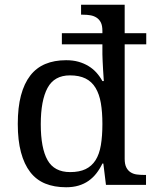

<svg xmlns="http://www.w3.org/2000/svg" viewBox="-20 -780 654 810"><path d="M506 -640H597V-593H506V-110Q506 -88 512.5 -74.5Q519 -61 530.5 -53.5Q542 -46 556.5 -44Q571 -42 588 -42H596V0H427L416 -90H412Q401 -67 386.5 -48.5Q372 -30 353.5 -17Q335 -4 311.5 3Q288 10 259 10Q209 10 171 -5.5Q133 -21 107.5 -54Q82 -87 68.5 -137.5Q55 -188 55 -257Q55 -327 68.5 -377.5Q82 -428 107.5 -461Q133 -494 171 -510Q209 -526 259 -526Q288 -526 311 -519.5Q334 -513 353 -501.5Q372 -490 386.5 -474Q401 -458 412 -438H418Q417 -462 415 -484Q414 -503 413 -522Q412 -541 412 -551V-593H241V-640H412V-650Q412 -672 405.5 -685Q399 -698 387.5 -705.5Q376 -713 361.5 -715.5Q347 -718 330 -718H322V-760H506ZM276 -54Q315 -54 341 -66.5Q367 -79 383 -104Q399 -129 405.5 -167.5Q412 -206 412 -257Q412 -307 405.5 -345Q399 -383 383 -409.5Q367 -436 340.5 -449Q314 -462 275 -462Q209 -462 180.5 -409Q152 -356 152 -256Q152 -155 180.5 -104.5Q209 -54 276 -54Z"/></svg>

Font: MM Taunggyi
Style: Regular
Weight: 400
Designer: Khon Soe Zaw Thu
Version: Version 1.00 July 18, 2016, initial release